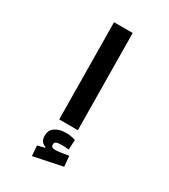

<svg xmlns="http://www.w3.org/2000/svg" viewBox="-232 -801 1050 1193"><g transform="rotate(30 293.0 -205.0)"><path d="M230 0 223.1 -693.4H356.9L363.8 0ZM196.8 282.2 191.4 209 242.2 196.8V190.9Q202.1 178.7 202.1 133.3Q202.1 91.3 232.9 71Q263.7 50.8 311.5 50.8Q328.6 50.8 347.4 54.2Q366.2 57.6 378.4 62.5L374.5 132.8Q348.1 129.4 328.6 129.4Q300.3 129.4 286.9 134Q273.4 138.7 273.4 154.3Q273.4 168 281 172.4Q288.6 176.8 304.7 176.8Q320.3 176.8 347.7 172.4Q375 168 397 164.1L403.8 239.3Z"/></g></svg>

Font: Cascadia Mono PL
Style: Bold
Weight: 700
Monospace: yes
Designer: Aaron Bell
Foundry: Saja Typeworks
Version: Version 2404.023; ttfautohint (v1.8.4)